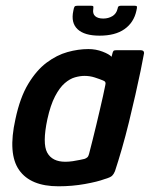

<svg xmlns="http://www.w3.org/2000/svg" viewBox="-20 -647 525 673"><path d="M185 6Q87 6 47 -51Q7 -108 34 -229Q50 -305 79 -353Q108 -401 143.5 -427.5Q179 -454 216.5 -464.5Q254 -475 290 -475Q316 -475 339.5 -466Q363 -457 371 -448L375 -463Q377 -469 380 -470Q383 -471 389 -471H473Q485 -471 485 -461Q481 -438 473 -399.5Q465 -361 454.5 -314.5Q444 -268 432 -219Q420 -170 407 -125Q394 -80 383 -47Q379 -37 373 -31Q367 -25 346 -19Q322 -10 277.5 -2Q233 6 185 6ZM209 -80Q221 -80 235 -82Q249 -84 260 -86.5Q271 -89 276 -90Q282 -92 286 -95.5Q290 -99 292 -107Q298 -130 304.5 -156Q311 -182 317.5 -209Q324 -236 330 -262Q336 -288 341 -310Q346 -332 349 -348Q351 -355 349 -359Q347 -363 341 -365Q329 -370 312 -375.5Q295 -381 276 -381Q261 -381 243 -376Q225 -371 207 -355.5Q189 -340 173 -309.5Q157 -279 146 -229Q128 -144 145.5 -112Q163 -80 209 -80ZM329 -522Q276 -522 252 -544.5Q228 -567 237 -609Q239 -621 241.5 -624Q244 -627 253 -627H296Q305 -627 306.5 -625.5Q308 -624 307 -616Q304 -599 313.5 -590.5Q323 -582 342 -582Q360 -582 374 -590.5Q388 -599 392 -616Q393 -623 396 -625Q399 -627 405 -627H451Q459 -627 460 -624Q461 -621 458 -609Q449 -568 416.5 -545Q384 -522 329 -522Z"/></svg>

Font: Glory Thin SemiBold
Style: Italic
Weight: 600
Italic angle: -12°
Version: Version 1.011